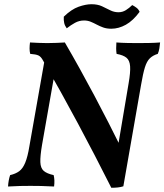

<svg xmlns="http://www.w3.org/2000/svg" viewBox="-20 -880 778 909"><path d="M28 -51Q54 -57 71 -69.5Q88 -82 99.5 -110Q111 -138 119 -187L194 -612L252 -609L179 -194Q170 -141 171 -112.5Q172 -84 187 -71Q202 -58 234 -51Q237 -39 237.5 -25.5Q238 -12 236 3Q204 1 174 0.5Q144 0 124 0Q99 0 75 0.5Q51 1 18 3Q20 -28 28 -51ZM122 -679Q142 -678 162 -677Q182 -676 203 -676Q226 -676 248 -677Q270 -678 287 -679Q358 -557 427 -427Q496 -297 558 -171L507 9Q429 -146 349.5 -294.5Q270 -443 184 -593Q174 -612 162 -617.5Q150 -623 123 -625Q120 -637 120 -650.5Q120 -664 122 -679ZM531 -679Q557 -677 584 -676.5Q611 -676 631 -676Q656 -676 685 -676.5Q714 -677 738 -679Q737 -666 734.5 -651Q732 -636 727 -625Q704 -618 689.5 -604Q675 -590 666 -561Q657 -532 648 -479L564 2Q552 6 537.5 7.5Q523 9 507 9L530 -136L589 -486Q598 -538 596 -566Q594 -594 579 -606.5Q564 -619 532 -625Q530 -637 530 -651Q530 -665 531 -679ZM507 -744Q485 -744 468.5 -750Q452 -756 438 -763.5Q424 -771 409.5 -777Q395 -783 378 -783Q355 -783 335 -772Q315 -761 296 -746Q287 -758 284 -771Q281 -784 282 -801Q318 -836 352 -848Q386 -860 413 -860Q442 -860 462.5 -850.5Q483 -841 501.5 -831.5Q520 -822 541 -822Q560 -822 576 -832Q592 -842 606 -856Q616 -851 626 -843.5Q636 -836 641 -824Q610 -782 576 -763Q542 -744 507 -744Z"/></svg>

Font: Vollkorn SemiBold
Style: Italic
Weight: 600
Italic angle: -11°
Designer: Friedrich Althausen
Foundry: Friedrich Althausen
Version: Version 5.000